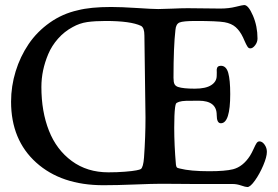

<svg xmlns="http://www.w3.org/2000/svg" viewBox="-20 -735 1116 770"><path d="M425.8 -707Q465.8 -707 529.1 -702.9Q592.3 -698.7 614.3 -698.7Q633.8 -698.7 670.9 -700.4Q708 -702.1 732.4 -702.1Q763.7 -702.1 799.8 -701.4Q835.9 -700.7 863.3 -700.7Q897.5 -700.7 925.5 -707.8Q953.6 -714.8 959.5 -714.8Q976.1 -714.8 994.4 -672.4Q1012.7 -629.9 1012.7 -580.6Q1012.7 -565.9 1003.2 -553.5Q993.7 -541 983.9 -541Q980.5 -541 977.5 -542.7Q974.6 -544.4 971.7 -549.3Q968.8 -554.2 966.8 -558.1Q964.8 -562 960.9 -570.8Q957 -579.6 954.6 -585Q942.4 -610.8 925.3 -626Q908.2 -641.1 879.9 -646Q850.1 -650.9 764.6 -650.9Q714.4 -650.9 700 -644.8Q685.5 -638.7 683.6 -615.2Q675.8 -548.3 675.8 -422.9Q675.8 -405.3 679.9 -397.5Q684.1 -389.6 694.3 -386.2Q714.8 -379.4 761.2 -379.4Q805.2 -379.4 827.1 -393.6Q849.1 -407.7 849.1 -431.2Q849.6 -436 849.4 -443.8Q849.1 -451.7 849.1 -455.6Q850.1 -471.2 865.7 -471.2Q887.2 -471.2 895.3 -442.9Q903.3 -414.6 903.3 -357.9Q903.3 -240.7 865.7 -240.7Q849.1 -240.7 849.1 -273.9Q849.1 -331.1 776.9 -331.1Q740.7 -331.1 724.9 -330.6Q709 -330.1 698.2 -326.7Q687.5 -323.2 685.5 -318.8Q683.6 -314.5 682.1 -303.7Q678.7 -276.9 678.7 -223.1Q678.7 -152.8 685.5 -75.2Q686.5 -66.9 689 -64Q691.4 -61 701.2 -59.1Q743.2 -48.3 818.8 -48.3Q882.8 -48.3 914.6 -56.2Q954.1 -66.4 982.4 -109.9Q989.7 -121.6 997.1 -137.9Q1004.4 -154.3 1009 -161.1Q1013.7 -168 1020.5 -168Q1031.7 -168 1041 -155Q1050.3 -142.1 1050.3 -126Q1050.3 -106 1035.9 -72Q1021.5 -38.1 1002.7 -11.5Q983.9 15.1 972.2 15.1Q964.8 15.1 947.3 9Q929.7 2.9 913.1 2.9H756.3Q734.4 2.9 690.9 2.4Q647.5 2 626.5 2Q591.8 2 520 4.9Q448.2 7.8 394.5 7.8Q226.1 7.8 125.2 -83Q24.4 -173.8 24.4 -327.1Q24.4 -389.2 42.7 -448.7Q61 -508.3 94.7 -558.1Q128.4 -607.9 179.4 -644Q230.5 -680.2 292 -693.8Q342.8 -707 425.8 -707ZM403.8 -650.9Q360.4 -650.9 329.8 -646.5Q299.3 -642.1 271.5 -626.5Q237.8 -608.4 212.6 -579.8Q187.5 -551.3 173.6 -518.3Q159.7 -485.4 152.8 -452.4Q146 -419.4 146 -386.2Q146 -287.6 176.3 -210.9Q206.5 -134.3 268.1 -89.1Q329.6 -43.9 414.6 -43.9Q450.7 -43.9 481.2 -46.4Q511.7 -48.8 526.6 -51.8Q541.5 -54.7 544.9 -57.1Q554.7 -64.5 557.6 -103.5Q563.5 -186.5 563.5 -263.7Q563.5 -283.7 559.1 -592.8Q559.1 -624 545.4 -631.3Q503.9 -650.9 403.8 -650.9Z"/></svg>

Font: Cooper* Medium
Style: Regular
Weight: 500
Designer: Owen Earl
Foundry: indestructible type*
Version: Version 0.001